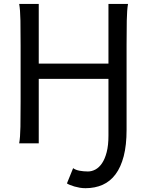

<svg xmlns="http://www.w3.org/2000/svg" viewBox="-20 -733 765 982"><path d="M634.8 -712.9Q629.4 -683.6 628.4 -628.2Q627.4 -572.8 627.4 -500.5V-68.4Q627.4 9.3 612.8 65.7Q598.1 122.1 571 158.4Q543.9 194.8 504.9 212.2Q465.8 229.5 417.5 229.5Q402.3 229.5 387.9 227.1Q373.5 224.6 360.8 220.9Q348.1 217.3 338.1 213.1Q328.1 209 322.3 205.1L354 127Q366.2 136.2 386.5 140.1Q406.7 144 429.7 144Q449.2 144 468 134Q486.8 124 501.7 102.1Q516.6 80.1 525.6 45.4Q534.7 10.7 534.7 -39.1V-329.6H178.2V0H78.1Q83.5 -29.3 84.5 -84.7Q85.4 -140.1 85.4 -212.4V-500.5Q85.4 -572.8 84.5 -628.2Q83.5 -683.6 78.1 -712.9H178.2V-407.7H534.7V-712.9Z"/></svg>

Font: Andika CyrE
Style: Regular
Weight: 400
Designer: Victor Gaultney, Annie Olsen, Julie Remington, Don Collingsworth, Eric Hays, Becca Hirsbrunner
Foundry: SIL International
Version: Version 5.000